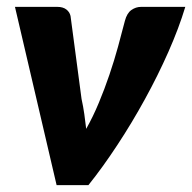

<svg xmlns="http://www.w3.org/2000/svg" viewBox="-20 -538 558 558"><path d="M518.5 -518Q500 -456.5 469.5 -387.5Q439 -318.5 401.2 -249.8Q363.5 -181 321.2 -116.8Q279 -52.5 237 0H144.5L23.5 -518H147Q163 -518 172.8 -510.5Q182.5 -503 185 -491.5L217 -250.5Q222 -228 225 -206.5Q228 -185 230.5 -163.5Q250.5 -199 267.2 -239.2Q284 -279.5 298 -320.8Q312 -362 323 -402.2Q334 -442.5 343 -477.5Q349 -500 362 -509Q375 -518 389.5 -518Z"/></svg>

Font: Lato ExtraBold
Style: Italic
Weight: 800
Italic angle: -7°
Designer: Lukasz Dziedzic with Adam Twardoch and Botio Nikoltchev
Foundry: tyPoland Lukasz Dziedzic
Version: Version 2.015; 2015-08-06; http://www.latofonts.com/